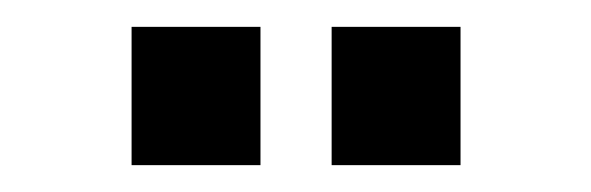

<svg xmlns="http://www.w3.org/2000/svg" viewBox="-20 -720 440 143"><path d="M227 -597V-700H323V-597ZM78 -597V-700H174V-597Z"/></svg>

Font: Host Grotesk Light Light
Style: Regular
Weight: 300
Version: Version 1.003